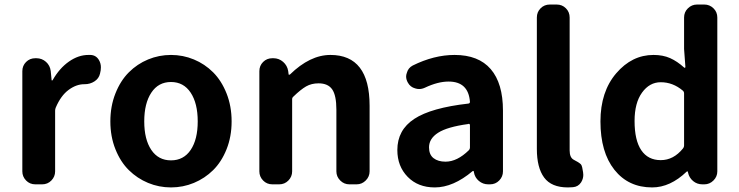

<svg xmlns="http://www.w3.org/2000/svg" viewBox="-20 -818 3281 852"><path d="M136.7 0Q112.3 0 95.7 -17.1Q79.1 -34.2 79.1 -57.6V-502Q79.1 -526.4 95.7 -543Q112.3 -559.6 136.7 -559.6H141.6Q166 -559.6 184.1 -543.5Q202.1 -527.3 205.1 -502.9L209 -462.9Q209 -460.9 210.9 -460.9Q212.9 -460.9 213.9 -462.9Q244.1 -515.6 286.1 -544.9Q328.1 -574.2 372.1 -574.2Q377 -574.2 381.8 -574.2Q406.2 -573.2 418.9 -551.8Q427.7 -537.1 427.7 -519.5Q427.7 -512.7 426.8 -505.9L423.8 -491.2Q418.9 -469.7 399.4 -457Q379.9 -444.3 355.5 -444.3Q354.5 -444.3 353.5 -444.3Q318.4 -444.3 284.2 -418.9Q250 -393.6 227.5 -340.8Q224.6 -334 224.6 -327.1V-57.6Q224.6 -34.2 208 -17.1Q191.4 0 167 0Z M469.7 -279.3Q469.7 -346.7 492.2 -403.3Q514.6 -460 551.8 -497.1Q588.9 -534.2 637.2 -554.2Q685.5 -574.2 738.8 -574.2Q792 -574.2 840.3 -554.2Q888.7 -534.2 925.8 -497.1Q962.9 -460 985.4 -403.3Q1007.8 -346.7 1007.8 -279.3Q1007.8 -211.9 985.4 -155.8Q962.9 -99.6 925.8 -63Q888.7 -26.4 840.3 -6.3Q792 13.7 738.8 13.7Q685.5 13.7 637.2 -6.3Q588.9 -26.4 551.8 -63Q514.6 -99.6 492.2 -155.8Q469.7 -211.9 469.7 -279.3ZM857.4 -279.3Q857.4 -359.4 826.2 -406.7Q794.9 -454.1 738.8 -454.1Q682.6 -454.1 651.4 -406.7Q620.1 -359.4 620.1 -279.3Q620.1 -199.2 651.4 -152.8Q682.6 -106.4 738.8 -106.4Q794.9 -106.4 826.2 -152.8Q857.4 -199.2 857.4 -279.3Z M1188.5 0Q1164.1 0 1147.5 -17.1Q1130.9 -34.2 1130.9 -57.6V-502Q1130.9 -526.4 1147.5 -543Q1164.1 -559.6 1188.5 -559.6H1193.4Q1217.8 -559.6 1236.3 -543.5Q1254.9 -527.3 1258.8 -502.9L1260.7 -488.3Q1260.7 -486.3 1262.7 -486.3Q1264.6 -486.3 1266.6 -487.3Q1355.5 -574.2 1446.3 -574.2Q1620.1 -574.2 1620.1 -348.6V-57.6Q1620.1 -34.2 1603 -17.1Q1585.9 0 1562.5 0H1530.3Q1506.8 0 1489.7 -17.1Q1472.7 -34.2 1472.7 -57.6V-331.1Q1472.7 -394.5 1454.1 -421.4Q1435.5 -448.2 1393.6 -448.2Q1362.3 -448.2 1338.4 -434.6Q1314.5 -420.9 1282.2 -389.6Q1276.4 -384.8 1276.4 -377.9V-57.6Q1276.4 -34.2 1259.8 -17.1Q1243.2 0 1218.8 0Z M1909.2 13.7Q1835 13.7 1789.1 -33.2Q1743.2 -80.1 1743.2 -152.3Q1743.2 -241.2 1818.4 -290.5Q1893.6 -339.8 2058.6 -358.4Q2065.4 -359.4 2065.4 -366.2Q2058.6 -456.1 1970.7 -456.1Q1922.9 -456.1 1865.2 -428.7Q1852.5 -422.9 1839.8 -422.9Q1831.1 -422.9 1822.3 -425.8Q1800.8 -431.6 1790 -451.2Q1782.2 -464.8 1782.2 -478.5Q1782.2 -486.3 1785.2 -494.1Q1791 -516.6 1811.5 -527.3Q1906.2 -574.2 1997.1 -574.2Q2103.5 -574.2 2157.7 -511.2Q2211.9 -448.2 2211.9 -327.1V-57.6Q2211.9 -34.2 2195.3 -17.1Q2178.7 0 2154.3 0H2146.5Q2123 0 2105 -15.1Q2086.9 -30.3 2083 -53.7L2082 -58.6Q2081.1 -59.6 2079.6 -59.6Q2078.1 -59.6 2077.1 -58.6Q1991.2 13.7 1909.2 13.7ZM1957 -100.6Q2008.8 -100.6 2060.5 -151.4Q2065.4 -156.2 2065.4 -163.1V-261.7Q2065.4 -268.6 2059.6 -268.6Q2058.6 -268.6 2057.6 -267.6Q1964.8 -254.9 1924.3 -229Q1883.8 -203.1 1883.8 -164.1Q1883.8 -131.8 1903.8 -116.2Q1923.8 -100.6 1957 -100.6Z M2500 13.7Q2426.8 13.7 2394.5 -30.3Q2362.3 -74.2 2362.3 -157.2V-740.2Q2362.3 -764.6 2378.9 -781.2Q2395.5 -797.9 2419.9 -797.9H2450.2Q2474.6 -797.9 2491.2 -781.2Q2507.8 -764.6 2507.8 -740.2V-150.4Q2507.8 -119.1 2525.4 -109.4Q2526.4 -108.4 2534.2 -104.5Q2542 -100.6 2544.9 -98.6Q2547.9 -96.7 2553.2 -92.8Q2558.6 -88.9 2560.5 -84.5Q2562.5 -80.1 2563.5 -75.2L2567.4 -53.7Q2568.4 -47.9 2568.4 -42Q2568.4 -24.4 2558.6 -8.8Q2545.9 10.7 2522.5 12.7Q2511.7 13.7 2500 13.7Z M2874 13.7Q2768.6 13.7 2706.5 -64.5Q2644.5 -142.6 2644.5 -279.3Q2644.5 -411.1 2714.4 -492.7Q2784.2 -574.2 2879.9 -574.2Q2921.9 -574.2 2953.6 -560.1Q2985.4 -545.9 3016.6 -517.6Q3017.6 -516.6 3019.5 -517.6Q3021.5 -518.6 3021.5 -520.5L3015.6 -600.6V-740.2Q3015.6 -764.6 3032.7 -781.2Q3049.8 -797.9 3073.2 -797.9H3105.5Q3128.9 -797.9 3146 -781.2Q3163.1 -764.6 3163.1 -740.2V-57.6Q3163.1 -34.2 3146 -17.1Q3128.9 0 3105.5 0H3096.7Q3073.2 0 3055.7 -14.6Q3038.1 -29.3 3033.2 -51.8L3032.2 -56.6Q3031.2 -57.6 3029.8 -57.6Q3028.3 -57.6 3027.3 -56.6Q2954.1 13.7 2874 13.7ZM2912.1 -107.4Q2968.8 -107.4 3010.7 -159.2Q3015.6 -165 3015.6 -171.9V-403.3Q3015.6 -411.1 3009.8 -416Q2965.8 -453.1 2912.1 -453.1Q2862.3 -453.1 2829.1 -407.2Q2795.9 -361.3 2795.9 -281.2Q2795.9 -195.3 2825.7 -151.4Q2855.5 -107.4 2912.1 -107.4Z"/></svg>

Font: Gen Jyuu Gothic P Bold
Style: Bold
Weight: 700
Designer: [Source Han Sans]
Ryoko NISHIZUKA  (kana & ideographs); Paul D. Hunt (Latin, Greek & Cyrillic); Wenlong ZHANG  (bopomofo
Version: Version 1.002.20150607